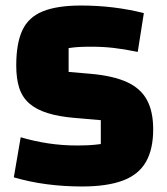

<svg xmlns="http://www.w3.org/2000/svg" viewBox="-20 -660 603 695"><path d="M54.9 -163.2Q104 -148.6 154.9 -141Q205.7 -133.4 256.2 -133.4Q282 -133.4 301.9 -134.4Q321.9 -135.4 344.9 -138.6V-225L253.7 -232.8Q193.6 -237.8 152.5 -250.6Q111.4 -263.4 86.1 -285.5Q60.8 -307.7 49.8 -341.2Q38.8 -374.7 38.8 -423Q38.8 -503.3 61.1 -550.8Q83.4 -598.2 135.3 -619.1Q187.2 -640 273.6 -640Q332.5 -640 389.1 -633.2Q445.7 -626.4 500.7 -612.6L478.6 -472.1Q428.5 -482.4 390.8 -486.6Q353.2 -490.9 311.6 -490.9Q282.6 -490.9 265.3 -489.9Q248.1 -488.9 228.4 -485.9V-399.7L309.7 -392.7Q390.2 -385.4 439.7 -362.8Q489.1 -340.1 511.8 -298.4Q534.5 -256.8 534.5 -192Q534.5 -119.2 507.9 -73.4Q481.4 -27.6 424.4 -6.3Q367.4 15 276.9 15Q210.2 15 148.7 6.8Q87.1 -1.3 30 -18.1Z"/></svg>

Font: Changa
Style: Regular
Weight: 400
Designer: Eduardo Rodriguez Tunni
Foundry: Eduardo Rodriguez Tunni
Version: Version 3.003